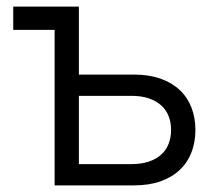

<svg xmlns="http://www.w3.org/2000/svg" viewBox="-20 -560 650 580"><path d="M145 -469.7H20V-540H218.3ZM384.5 0H145V-540H218.3V-334.7H384.5Q430.3 -334.7 465.1 -322.3Q499.8 -310 523.2 -287.8Q546.7 -265.5 558.5 -234.7Q570.3 -203.8 570.3 -167.3Q570.3 -130.8 558.5 -100Q546.7 -69.2 523.2 -46.9Q499.8 -24.7 465.1 -12.3Q430.3 0 384.5 0ZM376.3 -64.2Q407.2 -64.2 429.8 -71.9Q452.3 -79.7 467.2 -93.2Q482.2 -106.8 489.5 -125.9Q496.8 -145 496.8 -167.3Q496.8 -190 489.5 -208.9Q482.2 -227.8 467.2 -241.4Q452.3 -255 429.8 -262.8Q407.2 -270.5 376.3 -270.5H218.3V-64.2Z"/></svg>

Font: Vela Sans GX ExtLt
Style: Regular
Weight: 200
Designer: Principal design: Mikhail Sharanda - project Manrope.
Design modification: Ravid Balaliev
Foundry: Mikhail Sharanda
Version: Version 1.001